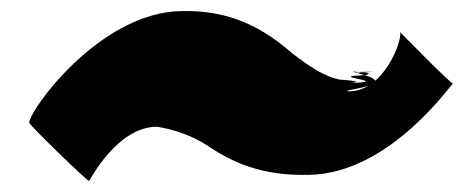

<svg xmlns="http://www.w3.org/2000/svg" viewBox="-20 -617 839 347"><path d="M703 -559C708 -546 674 -450 609 -452C590 -454 708 -463 633 -483C606 -487 701 -488 625 -487C597 -487 696 -486 623 -486C595 -491 691 -483 619 -480C592 -476 690 -469 608 -467C572 -465 668 -468 595 -473C567 -478 539 -497 509 -520C457 -565 399 -599 308 -597C159 -595 31 -415 33 -395C33 -391 138 -289 141 -290C142 -290 191 -388 264 -388C294 -383 327 -372 353 -355C398 -325 449 -299 538 -301C687 -303 799 -471 799 -466C799 -461 703 -559 703 -559Z"/></svg>

Font: PlasticEraser
Style: It
Weight: 400
Foundry: Cannot Into Space Fonts
Version: Version 0.43